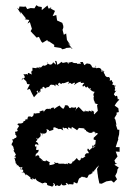

<svg xmlns="http://www.w3.org/2000/svg" viewBox="-20 -702 502 740"><path d="M179 -672 167 -669 163 -681 141 -663V-675L128 -677L120 -682L113 -670L98 -671L85 -667L79 -677L72 -676L55 -677L53 -667L46 -672L61 -648L59 -657L80 -631L75 -628L93 -625L86 -611L95 -617L103 -591L98 -582L105 -574L111 -568L121 -557L130 -560L139 -542L144 -537L162 -548L165 -542L168 -543L189 -529V-521L215 -517L220 -512L233 -515V-517L256 -519L253 -517L260 -513L241 -536L252 -527C247 -534 243 -541 238 -548L235 -573L226 -568L221 -587L224 -595V-602L220 -614L200 -623L198 -636L197 -644L183 -640L192 -660L179 -667L172 -673ZM68 -401 81 -389 85 -378 95 -377 84 -356 95 -359C100 -348 105 -337 111 -327L126 -344C121 -349 117 -351 128 -353C122 -350 129 -342 133 -345C124 -354 135 -347 136 -348C134 -369 143 -358 143 -358C142 -366 147 -373 154 -361C167 -368 154 -377 161 -363C161 -370 164 -362 171 -370C174 -381 188 -372 187 -375C181 -379 189 -376 193 -369C196 -379 190 -380 208 -370C195 -386 214 -376 208 -387C213 -373 225 -379 215 -387C219 -379 224 -379 244 -388C247 -373 253 -379 241 -380C259 -389 248 -371 265 -383C274 -384 266 -378 265 -374C283 -387 285 -386 293 -387C286 -378 299 -385 305 -382C291 -369 301 -365 307 -373C307 -364 317 -361 316 -372C310 -376 316 -368 328 -355C321 -362 323 -360 335 -363C334 -367 329 -361 328 -356C337 -350 337 -349 345 -348C343 -345 337 -337 344 -345C336 -337 341 -324 349 -339C336 -330 342 -319 342 -314C342 -321 342 -309 350 -303C339 -312 344 -301 357 -301L354 -296L357 -275L343 -261C339 -267 347 -277 334 -274C348 -272 347 -262 332 -279C340 -264 329 -271 339 -273C324 -270 320 -282 323 -273C321 -271 316 -275 305 -273C318 -285 306 -271 304 -271C292 -278 302 -273 281 -292C287 -289 275 -287 271 -277C265 -276 275 -277 273 -289C258 -283 258 -293 251 -285C244 -288 247 -285 249 -282C243 -297 241 -297 230 -296C231 -286 218 -280 226 -281C223 -282 206 -295 212 -295C211 -296 205 -294 190 -283C189 -278 185 -291 189 -289C188 -283 181 -293 172 -279C177 -286 158 -283 170 -277C167 -284 158 -288 148 -269C152 -283 136 -272 132 -272C133 -266 139 -267 139 -267C127 -270 134 -263 130 -266C118 -266 113 -263 116 -264C104 -270 116 -258 102 -251C96 -254 91 -256 99 -248C102 -250 87 -256 91 -254C78 -240 93 -245 88 -243C79 -242 71 -240 80 -236C73 -239 62 -226 76 -231C68 -234 69 -237 70 -230C56 -221 51 -231 47 -222C57 -214 55 -220 45 -203C47 -199 56 -206 50 -211C45 -203 52 -197 44 -195C33 -195 41 -191 39 -183C45 -180 46 -172 39 -170C39 -170 39 -172 28 -162C30 -164 38 -164 26 -165C36 -153 23 -154 25 -142C28 -144 37 -130 29 -126C31 -132 31 -124 33 -131C38 -114 29 -127 32 -121C39 -113 41 -102 43 -110C34 -93 33 -95 41 -99C40 -82 29 -96 39 -93C33 -92 42 -76 40 -77C40 -67 45 -76 45 -64C52 -70 49 -57 62 -56C56 -60 60 -54 66 -59C66 -44 56 -48 59 -54C71 -46 75 -42 61 -35C79 -44 73 -26 82 -28C72 -21 87 -34 80 -31C96 -21 99 -14 98 -20C98 -19 95 -12 100 -12C104 -10 106 -6 105 -16C106 -17 113 -5 116 -15C118 -9 123 -7 122 -6C137 4 139 0 148 10C141 0 139 6 151 3C154 -1 149 1 161 4C160 16 169 11 182 18C181 14 190 11 187 10C182 0 188 2 192 10C191 20 201 12 199 11C205 15 213 19 217 4C215 14 228 14 237 10C228 2 239 1 243 10C244 8 246 7 262 9C263 2 268 4 262 0C268 -1 270 4 277 5C282 0 281 -15 290 -17C295 -20 296 -21 292 -20C298 -24 315 -12 301 -22C318 -12 315 -18 318 -19C318 -23 329 -37 322 -29C334 -29 331 -36 335 -33C341 -47 328 -39 334 -38C334 -43 350 -39 342 -47C342 -45 350 -47 352 -60C348 -50 351 -55 362 -65L354 -51L356 -33L357 -28L358 -19L363 5L372 6L390 -3C396 -4 403 -5 409 -6L419 2L423 -3L431 -11L424 -24L431 -38L433 -50L438 -56L421 -67L432 -73H425L421 -84L433 -99L426 -118L441 -117V-135H426L432 -154L436 -165L435 -169L439 -184L440 -202H433L426 -223L429 -220L425 -240L421 -247L430 -262L429 -268L438 -270L436 -285L422 -295C423 -297 428 -307 440 -318C436 -321 422 -327 437 -317C429 -316 437 -333 428 -333C424 -326 422 -339 419 -336C420 -348 430 -350 428 -355C429 -349 417 -351 424 -359C419 -374 426 -376 426 -368C413 -382 407 -373 409 -371C418 -382 412 -384 421 -383C406 -381 417 -401 403 -390C406 -405 401 -404 397 -395C406 -412 403 -403 392 -405C386 -408 383 -414 384 -416C383 -418 380 -417 379 -430C385 -423 384 -425 372 -430C385 -431 371 -425 371 -425C374 -436 364 -444 353 -439C351 -437 352 -440 346 -449C361 -440 344 -452 350 -441C335 -442 345 -439 335 -443C332 -455 321 -458 325 -457C321 -448 327 -454 327 -454C310 -463 310 -451 305 -451C297 -463 304 -465 288 -462C297 -455 285 -460 294 -453C288 -461 277 -452 277 -458C278 -460 260 -456 257 -465C261 -463 259 -464 242 -460C243 -465 248 -455 242 -457C240 -471 222 -452 217 -464C209 -456 205 -455 201 -452C198 -460 201 -469 192 -467C193 -464 197 -452 196 -453C181 -464 186 -461 185 -463C181 -449 168 -450 160 -463C173 -457 151 -445 152 -451C151 -442 145 -453 149 -451C141 -448 138 -439 136 -442C131 -450 131 -436 131 -436C129 -447 125 -439 120 -442C124 -437 118 -440 105 -441C104 -429 107 -427 116 -427C97 -438 100 -419 103 -415C96 -417 94 -420 88 -421C88 -419 84 -408 88 -410C80 -422 90 -414 70 -416C74 -412 76 -404 76 -404L62 -392ZM118 -136C109 -143 119 -151 128 -142C128 -155 119 -154 118 -156C130 -168 120 -161 121 -171C115 -176 131 -164 124 -164C128 -170 139 -177 134 -176C138 -174 137 -189 135 -191C135 -191 150 -183 141 -180C146 -188 143 -195 145 -187C162 -185 163 -199 158 -206C157 -204 177 -200 167 -196C183 -201 188 -200 186 -208C185 -203 180 -213 196 -211C186 -210 199 -210 207 -204C205 -200 208 -212 224 -199C224 -200 216 -217 228 -208C228 -203 231 -217 244 -201C237 -218 249 -210 261 -200C252 -210 254 -198 257 -213C261 -210 270 -206 277 -200C289 -215 289 -213 281 -210C288 -207 303 -209 308 -206H302C319 -194 309 -205 312 -197C320 -194 322 -187 336 -191C339 -203 339 -198 336 -190C335 -196 351 -198 347 -184C346 -193 338 -194 358 -187L341 -171V-164L349 -162L346 -133C344 -148 356 -145 349 -146C339 -146 343 -130 335 -133C338 -143 332 -143 344 -139C344 -128 332 -137 325 -121C331 -121 331 -116 319 -130C316 -123 314 -125 322 -115C320 -104 318 -119 308 -106C305 -99 305 -106 313 -97C309 -107 307 -91 290 -91C293 -96 296 -85 294 -96C291 -85 286 -76 276 -93C263 -78 260 -77 257 -81C265 -76 248 -70 257 -70C237 -72 240 -81 243 -66C242 -71 234 -73 231 -69C227 -74 213 -69 204 -72C207 -78 197 -70 190 -77C189 -70 184 -75 193 -73C186 -65 171 -67 169 -65C176 -72 164 -71 174 -77C170 -75 161 -85 153 -85C162 -83 157 -77 142 -84C146 -74 135 -88 146 -82C145 -86 126 -99 124 -102C128 -91 139 -99 124 -105C129 -95 124 -110 118 -98C113 -114 130 -109 129 -125C113 -120 112 -132 120 -119C119 -125 119 -141 124 -140Z"/></svg>

Font: Charger Distortion
Style: 1
Weight: 400
Designer: Jasper
Foundry: Cannot Into Space Fonts
Version: Version 0.98